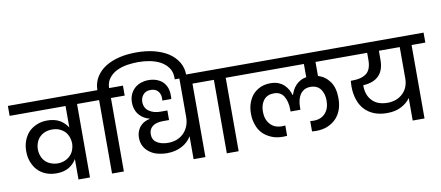

<svg xmlns="http://www.w3.org/2000/svg" viewBox="-106 -1342 3854 1678"><g transform="rotate(-10 1820.5 -503.0)"><path d="M318.8 -169.9Q356.4 -169.9 387.2 -184.1Q416 -197.3 435.1 -219.2Q454.1 -239.7 462.9 -267.1Q472.2 -293.9 472.2 -318.8V-319.8Q472.2 -345.2 462.9 -374Q454.1 -400.9 435.1 -422.9Q415.5 -443.8 387.2 -457Q358.4 -470.2 318.8 -470.2Q287.1 -470.2 259.8 -460Q231.4 -449.7 211.9 -430.2Q190.4 -410.2 180.2 -382.8Q168 -353 168 -320.8Q168 -287.6 180.2 -257.8Q189 -232.9 210.9 -210.9Q230.5 -191.4 258.8 -181.2Q288.6 -169.9 318.8 -169.9ZM-23.9 -651.9V-740.2H695.8V-651.9H574.2V0H472.2V-181.2Q446.3 -137.7 402.8 -111.8Q357.9 -85.9 292 -85.9Q241.7 -85.9 199.2 -103Q157.2 -120.1 127 -151.9Q99.1 -181.2 81.1 -227.1Q64.9 -268.6 64.9 -324.2Q64.9 -374 82 -418Q99.6 -461.4 127.9 -491.2Q157.7 -521 200.2 -538.1Q241.2 -555.2 292 -555.2Q356.9 -555.2 402.8 -528.8Q446.3 -502.9 472.2 -460.9V-651.9Z M770 -651.9H647.9V-740.2H770Q771.5 -807.1 803.7 -857.9Q835.9 -908.7 888.7 -940.9Q939.5 -972.7 1012.7 -990.2Q1078.1 -1005.9 1164.1 -1005.9Q1244.1 -1005.9 1316.9 -988.8Q1390.6 -969.7 1441.9 -937Q1494.6 -903.3 1526.9 -851.1Q1558.1 -800.3 1558.1 -732.9V-715.8H1452.6V-731Q1452.6 -782.7 1426.8 -818.8Q1401.4 -854.5 1359.9 -877.9Q1320.3 -899.4 1267.1 -910.2Q1216.8 -919.9 1164.1 -919.9Q1117.7 -919.9 1063 -912.1Q1012.7 -903.3 970.7 -882.8Q928.2 -861.3 902.8 -827.1Q875.5 -792.5 874 -740.2H997.1V-651.9H875V0H770Z M1275.9 -91.8Q1233.4 -91.8 1189.5 -103Q1152.3 -112.3 1119.6 -137.2Q1088.9 -160.6 1072.8 -191.9Q1055.7 -223.6 1055.7 -268.1Q1055.7 -298.8 1066.9 -327.1Q1077.1 -352.5 1094.7 -370.1Q1112.3 -389.2 1133.8 -398.9Q1153.8 -408.7 1175.8 -413.1V-416Q1150.9 -421.9 1128.4 -435.1Q1105.5 -448.2 1088.9 -467.8Q1069.8 -488.3 1059.6 -517.1Q1048.8 -546.9 1048.8 -581.1Q1048.8 -618.7 1061.5 -648.9Q1074.7 -680.7 1098.6 -703.1Q1119.6 -724.1 1153.8 -736.8Q1186.5 -749 1224.6 -749Q1264.2 -749 1296.9 -736.8Q1328.1 -725.1 1350.6 -704.1Q1372.6 -680.7 1383.8 -651.9Q1394.5 -620.6 1394.5 -586.9V-569.8Q1394 -566.9 1393.6 -560.5Q1393.1 -554.2 1392.6 -551.8H1313.5Q1314.5 -557.6 1314.5 -565.9V-575.2Q1314.5 -611.3 1292.5 -636.2Q1270.5 -661.1 1227.5 -661.1Q1186 -661.1 1162.6 -634.8Q1138.7 -607.9 1138.7 -569.8Q1138.7 -544.4 1149.4 -522Q1159.7 -501 1180.7 -486.8Q1202.1 -472.2 1226.6 -465.8Q1250.5 -459 1283.7 -459H1341.8V-374H1287.6Q1225.6 -374 1193.8 -348.1Q1162.6 -322.8 1162.6 -278.8Q1162.6 -228.5 1201.7 -204.1Q1239.3 -179.2 1300.8 -179.2Q1341.3 -179.2 1378.4 -192.9Q1412.6 -206.1 1439.5 -232.9Q1464.4 -257.8 1479.5 -294.9Q1493.7 -332 1493.7 -374V-740.2H1718.8V-651.9H1598.6V0H1493.7V-203.1Q1462.4 -150.4 1406.7 -122.1Q1350.6 -91.8 1275.9 -91.8Z M1666.5 -740.2H2015.6V-651.9H1893.6V0H1788.6V-651.9H1666.5Z M2589.4 -57.1Q2578.1 -57.1 2573.2 -58.1Q2562 -58.1 2555.2 -59.1V-150.9Q2560.1 -149.9 2571.3 -149.9Q2576.2 -148.9 2583 -148.9Q2653.3 -148.9 2690.4 -191.9Q2727.1 -232.9 2727.1 -303.2Q2727.1 -363.3 2698.2 -403.8Q2667.5 -444.8 2609.4 -444.8Q2578.1 -444.8 2555.2 -433.1Q2530.8 -418.9 2517.1 -398.9Q2502 -375.5 2495.1 -347.2Q2488.3 -319.3 2488.3 -280.8V-263.2H2400.4V-280.8Q2400.4 -316.4 2393.1 -346.2Q2386.7 -373 2372.1 -397.9Q2359.4 -419.9 2336.4 -433.1Q2314 -444.8 2284.2 -444.8Q2225.1 -444.8 2193.4 -405.8Q2162.1 -365.7 2162.1 -303.2Q2162.1 -234.4 2200.2 -191.9Q2237.3 -148.9 2306.2 -148.9Q2314.5 -148.9 2319.3 -149.9Q2329.1 -149.9 2334 -150.9V-59.1Q2327.1 -58.1 2316.4 -58.1Q2310.5 -57.1 2300.3 -57.1Q2238.3 -57.1 2195.3 -76.2Q2148.4 -96.2 2118.2 -127.9Q2086.9 -160.6 2072.3 -207Q2056.2 -250 2056.2 -305.2Q2056.2 -359.9 2073.2 -403.8Q2090.3 -447.8 2118.2 -477.1Q2146.5 -504.9 2185.1 -522Q2225.1 -537.1 2270 -537.1Q2307.1 -537.1 2338.4 -525.9Q2368.2 -513.7 2388.2 -495.1Q2411.6 -471.7 2422.4 -452.1Q2437.5 -423.3 2443.4 -401.9H2446.3Q2452.1 -420.4 2465.3 -445.8Q2474.1 -464.4 2493.2 -484.9Q2508.8 -502 2533.2 -516.1Q2557.1 -529.8 2587.4 -534.2V-651.9H1967.3V-740.2H2921.4V-651.9H2690.4V-527.8Q2753.9 -508.3 2794.4 -452.1Q2833 -397 2833 -305.2Q2833 -252 2818.4 -207Q2800.8 -159.2 2771 -127.9Q2740.7 -96.2 2695.3 -76.2Q2650.9 -57.1 2589.4 -57.1Z M3251 -190.9Q3291.5 -190.9 3326.2 -204.1Q3358.4 -216.3 3384.8 -241.2Q3411.1 -266.1 3423.8 -297.9Q3438 -333 3438 -371.1V-651.9H3252.9V-571.8Q3252.9 -389.2 3065.9 -378.9V-375Q3065.9 -290.5 3113.8 -241.2Q3160.2 -190.9 3251 -190.9ZM2874 -651.9V-740.2H3665V-651.9H3543V0H3438V-200.2Q3408.7 -157.7 3356.9 -130.9Q3305.7 -103 3229 -103Q3166 -103 3115.7 -123Q3066.4 -142.6 3031.7 -180.2Q2997.6 -217.3 2981 -269Q2962.9 -321.3 2962.9 -384.8Q2962.9 -410.2 2965.8 -436H2979Q3063 -436 3106.9 -471.2Q3148.9 -505.9 3148.9 -589.8V-651.9Z"/></g></svg>

Font: PoppinsZ Medium
Style: Regular
Weight: 500
Designer: Ninad Kale (Devanagari), Jonny Pinhorn (Latin)
Foundry: Indian Type Foundry
Version: Version 3.002;FEAKit 1.0